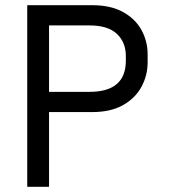

<svg xmlns="http://www.w3.org/2000/svg" viewBox="-20 -720 652 740"><path d="M85 0V-700H335Q407 -700 454.5 -673.5Q502 -647 525.5 -604Q549 -561 549 -510V-480Q549 -429 525 -385Q501 -341 453.5 -314.5Q406 -288 335 -288H169V0ZM169 -366H325Q465 -366 465 -486V-504Q465 -557 430.5 -589.5Q396 -622 325 -622H169Z"/></svg>

Font: Space Mono
Style: Regular
Weight: 400
Monospace: yes
Designer: Colophon Foundry + Benjamin Critton
Foundry: Colophon Foundry & Benjamin Critton
Version: Version 1.003; ttfautohint (v1.8.4.7-5d5b)